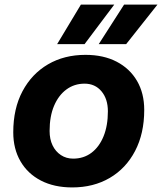

<svg xmlns="http://www.w3.org/2000/svg" viewBox="-20 -808 709 840"><path d="M296 12Q217 12 159 -18Q101 -48 69.5 -102.5Q38 -157 38 -229Q38 -333 78.5 -409Q119 -485 190 -526.5Q261 -568 354 -568Q433 -568 490.5 -538Q548 -508 579.5 -454Q611 -400 611 -327Q611 -224 571 -147.5Q531 -71 460 -29.5Q389 12 296 12ZM300 -114Q346 -114 380 -139.5Q414 -165 433 -211.5Q452 -258 452 -321Q452 -375 424 -408.5Q396 -442 350 -442Q305 -442 270.5 -416.5Q236 -391 216.5 -345Q197 -299 197 -235Q197 -199 210 -172Q223 -145 246.5 -129.5Q270 -114 300 -114ZM230 -615 334 -788H480L350 -615ZM412 -615 523 -788H669L532 -615Z"/></svg>

Font: Azeret Mono Thin
Style: Bold Italic
Weight: 700
Italic angle: -12°
Version: Version 1.002